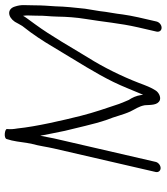

<svg xmlns="http://www.w3.org/2000/svg" viewBox="32 -706 677 780"><g transform="rotate(-90 370.0 -315.5)"><path d="M102.8 -21 198.2 -434C202.5 -452.8 205 -472.3 209.1 -490C215.2 -459.5 219.3 -435.2 229 -390L249 -307.5C257.1 -274.1 264.2 -247.2 274.3 -218C286.6 -188.6 294.8 -151.4 307.6 -124C317.2 -103.6 328.9 -89.2 333 -65C334.7 -40.1 332.7 -12.3 353.9 -4C368.6 0.7 386 -10.2 392.8 -21C404.9 -39.2 413.1 -61.1 423.5 -89C450.5 -159 487.9 -234.5 526.1 -295C570 -366.7 614 -445.4 662 -511L686.8 -545C690.7 -550.3 693.9 -555.3 696.3 -560C698.9 -544.4 697 -532.8 696.8 -506C697.2 -467.7 693.8 -456.9 693 -420C692.5 -383.3 689.8 -344 683.4 -305C671.5 -234 666.3 -166.1 649.5 -93L632.2 -18C629.5 -6.3 636.3 3 647.8 3C659.3 3 670.5 -6.3 673.2 -18L690.2 -92C693 -104 695.2 -115 696.9 -125L701.8 -155C705 -185.4 712.4 -218.4 715.3 -248L725.1 -308C729.5 -349.9 733.9 -388.1 734.8 -428C736.9 -465 738.7 -475.3 738.9 -515C738.8 -553 743 -564.9 733.9 -593C724 -625.7 691.4 -622.2 671.9 -593C665.8 -582.8 661.5 -572.9 655 -563L629.1 -529C600.4 -489.7 575.6 -448.3 549.3 -404C510.1 -338.2 463.8 -266.7 427.6 -193C408.9 -155.1 393.5 -113.5 375.6 -72C374.9 -74.7 374.5 -77.3 374.5 -80C371.2 -101 364.3 -115.4 354.2 -131C348.9 -144.7 344 -153.3 338.2 -170C320.9 -222.3 304.1 -269 290 -325C271.6 -398.7 246.5 -505.4 238.6 -583C236 -598.5 234.9 -609 236.3 -625C238.3 -633.7 198.8 -640 195.5 -626C194.3 -620.7 192.4 -614 189.9 -606C182.9 -575.5 182.8 -553.4 175.5 -522C168 -495.1 163.7 -462.2 157.2 -434L61.8 -21C59.3 -10.2 66.8 -1 77.7 -1C88.7 -1 100.3 -10.2 102.8 -21Z"/></g></svg>

Font: HoneyBee
Style: SeLitIt
Weight: 300
Foundry: Cannot Into Space Fonts
Version: Version 0.89